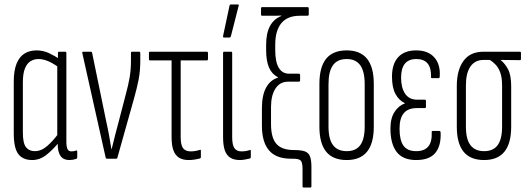

<svg xmlns="http://www.w3.org/2000/svg" viewBox="-20 -715 2376 865"><path d="M125 6Q83 6 62.5 -21Q42 -48 42 -114V-346Q42 -397 54.5 -428Q67 -459 90 -473.5Q113 -488 145 -488Q175 -488 202 -475Q229 -462 248 -449L245 -411Q221 -429 198 -439Q175 -449 153 -449Q134 -449 118 -439.5Q102 -430 92.5 -407Q83 -384 83 -344V-118Q83 -70 97 -52Q111 -34 137 -34Q166 -34 193 -57.5Q220 -81 246 -117L249 -78Q220 -42 190 -18Q160 6 125 6ZM292 6Q240 6 240 -66V-90L238 -94V-424L241 -439V-476Q241 -482 246 -482H274Q279 -482 279 -476V-77Q279 -54 284 -43.5Q289 -33 302 -33Q308 -33 313.5 -34Q319 -35 324 -37Q328 -38 328 -32V-6Q328 -1 323 1Q308 6 292 6Z M461 0Q458 0 456 -5L351 -475Q349 -482 355 -482H389Q394 -482 395 -477L459 -166Q466 -135 471.5 -104.5Q477 -74 482 -43H483Q491 -75 498.5 -105.5Q506 -136 515 -168L547 -291Q558 -331 564 -366Q570 -401 570 -441V-477Q570 -482 575 -482H607Q612 -482 612 -476V-440Q612 -394 604 -354Q596 -314 584 -272L509 -5Q508 0 503 0Z M830 6Q803 6 786 -5Q769 -16 761 -38.5Q753 -61 753 -98V-443H656Q651 -443 651 -449V-476Q651 -482 656 -482H912Q917 -482 917 -476V-449Q917 -443 912 -443H794V-98Q794 -61 805 -47Q816 -33 839 -33Q850 -33 861 -35Q872 -37 881 -40Q885 -42 885 -35V-7Q885 -3 881 -1Q873 1 859.5 3.5Q846 6 830 6Z M1060 6Q1034 6 1017 -5Q1000 -16 992.5 -38.5Q985 -61 985 -98V-476Q985 -482 989 -482H1021Q1026 -482 1026 -476V-98Q1026 -61 1036.5 -47Q1047 -33 1067 -33Q1078 -33 1087.5 -34.5Q1097 -36 1105 -39Q1110 -41 1110 -35V-7Q1110 -3 1106 -1Q1097 1 1085 3.5Q1073 6 1060 6ZM989 -546Q984 -546 985 -553L1014 -689Q1015 -695 1021 -695H1051Q1058 -695 1055 -688L1020 -551Q1018 -546 1014 -546Z M1349 130Q1343 130 1343 124V48Q1343 17 1335 8.5Q1327 0 1300 0H1291Q1224 0 1192 -37.5Q1160 -75 1160 -149V-228Q1160 -286 1179 -320.5Q1198 -355 1232 -365V-367Q1205 -381 1192 -410.5Q1179 -440 1179 -490V-513Q1179 -565 1196 -597Q1213 -629 1247 -643V-645Q1236 -644 1224.5 -644Q1213 -644 1202 -644H1161Q1156 -644 1156 -650V-677Q1156 -683 1161 -683H1365Q1371 -683 1371 -677V-650Q1371 -644 1365 -644H1331Q1275 -644 1247.5 -610.5Q1220 -577 1220 -514V-489Q1220 -436 1236 -409.5Q1252 -383 1282 -383H1326Q1332 -383 1332 -377V-353Q1332 -347 1326 -347H1278Q1241 -347 1221 -316Q1201 -285 1201 -233V-156Q1201 -94 1225.5 -66.5Q1250 -39 1305 -39Q1337 -39 1353.5 -33Q1370 -27 1376.5 -10.5Q1383 6 1383 37V124Q1383 130 1378 130Z M1542 6Q1480 6 1449.5 -31.5Q1419 -69 1419 -144V-337Q1419 -413 1449.5 -450.5Q1480 -488 1542 -488Q1603 -488 1633.5 -450.5Q1664 -413 1664 -337V-144Q1664 -69 1633.5 -31.5Q1603 6 1542 6ZM1542 -34Q1583 -34 1603 -61Q1623 -88 1623 -145V-336Q1623 -393 1603 -421Q1583 -449 1542 -449Q1500 -449 1480 -421Q1460 -393 1460 -336V-145Q1460 -88 1480.5 -61Q1501 -34 1542 -34Z M1855 6Q1795 6 1767 -30.5Q1739 -67 1739 -136Q1739 -183 1758 -211.5Q1777 -240 1804 -249V-250Q1777 -263 1761.5 -292Q1746 -321 1746 -370Q1746 -427 1774 -457.5Q1802 -488 1855 -488Q1909 -488 1937 -456Q1965 -424 1961 -370Q1961 -363 1956 -363H1926Q1921 -363 1922 -369Q1924 -449 1856 -449Q1821 -449 1804 -428Q1787 -407 1787 -365Q1787 -320 1805 -293Q1823 -266 1859 -266H1894Q1899 -266 1899 -260V-234Q1899 -228 1894 -228H1858Q1818 -228 1799 -205Q1780 -182 1780 -135Q1780 -84 1797.5 -59Q1815 -34 1855 -34Q1892 -34 1909.5 -55Q1927 -76 1925 -120Q1924 -125 1930 -125H1959Q1964 -125 1965 -119Q1968 -59 1941.5 -26.5Q1915 6 1855 6Z M2161 6Q2099 6 2068.5 -31.5Q2038 -69 2038 -144V-328Q2038 -399 2068 -440.5Q2098 -482 2158 -482H2322Q2327 -482 2327 -477V-449Q2327 -444 2322 -444L2236 -445V-444Q2255 -429 2269 -402.5Q2283 -376 2283 -326V-144Q2283 -69 2252.5 -31.5Q2222 6 2161 6ZM2161 -34Q2202 -34 2222 -61Q2242 -88 2242 -145V-329Q2242 -365 2234 -387.5Q2226 -410 2213 -423.5Q2200 -437 2187 -445H2159Q2120 -445 2099.5 -415.5Q2079 -386 2079 -330V-145Q2079 -88 2099.5 -61Q2120 -34 2161 -34Z"/></svg>

Font: Sofia Sans Extra Condensed Light
Style: Regular
Weight: 300
Designer: Botio Nikoltchev, Ani Petrova
Foundry: lettersoup
Version: Version 4.101